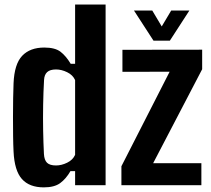

<svg xmlns="http://www.w3.org/2000/svg" viewBox="-20 -820 933 850"><path d="M174 9.5Q110 9.5 77 -27.5Q44 -64.5 40 -149Q38.5 -178.5 38 -218.8Q37.5 -259 37.5 -302.2Q37.5 -345.5 38.2 -384.8Q39 -424 40 -451Q43.5 -536.5 78.2 -573Q113 -609.5 176 -609.5Q223.5 -609.5 247.8 -591Q272 -572.5 293 -537.5H312.5V-800H447.5V0H312.5V-62.5H292Q272 -28 246.2 -9.2Q220.5 9.5 174 9.5ZM228 -87.5Q252.5 -87.5 277.5 -99.8Q302.5 -112 312.5 -134.5V-465.5Q302.5 -488 277.5 -500.2Q252.5 -512.5 228 -512.5Q201.5 -512.5 188.8 -500.8Q176 -489 175 -465.5Q172 -412 171 -355Q170 -298 171 -242.5Q172 -187 174.5 -138.5Q176 -111.5 188.2 -99.5Q200.5 -87.5 228 -87.5ZM517.5 0V-84L731 -502.5L522 -502V-599.5L875 -600V-513.5L658 -97.5H871.5V0ZM659.5 -640 573 -773.5H654L696 -703L738 -773.5H818.5L732 -640Z"/></svg>

Font: Big Shoulders Text Thin ExtraBold
Style: Regular
Weight: 800
Version: Version 2.002